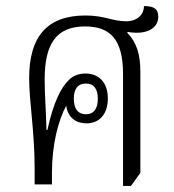

<svg xmlns="http://www.w3.org/2000/svg" viewBox="-20 -607 573 632"><path d="M385 5H411L442 -38V-371C442 -428 430 -467 399 -499L400 -502C461 -491 501 -513 501 -552C501 -579 485 -587 454 -587C454 -562 435 -537 395 -537C350 -537 325 -556 261 -556C133 -556 76 -484 76 -350C76 -271 94 -174 94 -54V0H151V-38C151 -132 172 -211 198 -259C204 -216 234 -201 265 -201C306 -201 335 -230 335 -283C335 -334 307 -365 261 -365C240 -365 220 -358 206 -343C181 -319 156 -271 136 -179H133C131 -254 127 -296 127 -345C127 -461 164 -520 260 -520C344 -520 385 -476 385 -363ZM263 -231C235 -231 223 -251 223 -282C223 -313 235 -332 263 -332C290 -332 302 -313 302 -282C302 -251 290 -231 263 -231Z"/></svg>

Font: Noto Serif Thai Condensed Light
Style: Regular
Weight: 300
Width: 3
Designer: Monotype Design Team
Foundry: Monotype Imaging Inc.
Version: Version 2.002